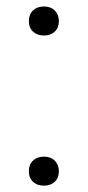

<svg xmlns="http://www.w3.org/2000/svg" viewBox="-20 -567 270 592"><path d="M115.5 5.5Q94.5 5.5 81.8 -6.5Q69 -18.5 69 -39Q69 -59.5 81.8 -71.8Q94.5 -84 115.5 -84Q136.5 -84 149 -71.5Q161.5 -59 161.5 -39Q161.5 -18.5 148.8 -6.5Q136 5.5 115.5 5.5ZM115.5 -457.5Q94.5 -457.5 81.8 -469.5Q69 -481.5 69 -502Q69 -522.5 81.8 -534.8Q94.5 -547 115.5 -547Q136.5 -547 149 -534.5Q161.5 -522 161.5 -502Q161.5 -481.5 148.8 -469.5Q136 -457.5 115.5 -457.5Z"/></svg>

Font: Encode Sans SemiExpanded SemiExpanded Light
Style: Regular
Weight: 300
Width: 6
Designer: Multiple Designers
Foundry: Impallari Type
Version: Version 3.000; ttfautohint (v1.8.3) -l 8 -r 50 -G 200 -x 14 